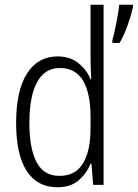

<svg xmlns="http://www.w3.org/2000/svg" viewBox="-20 -780 581 810"><path d="M222 10Q137 10 92.5 -59Q48 -128 48 -262Q48 -398 94 -470Q140 -542 223 -542Q276 -542 311 -513.5Q346 -485 362 -446H365Q364 -468 363 -488.5Q362 -509 362 -527V-760H417V0H373L366 -89H362Q345 -48 311.5 -19Q278 10 222 10ZM231 -38Q298 -38 330 -90.5Q362 -143 362 -240V-286Q362 -386 330.5 -439.5Q299 -493 232 -493Q169 -493 136.5 -433.5Q104 -374 104 -261Q104 -153 134.5 -95.5Q165 -38 231 -38ZM541 -751Q537 -731 528 -702Q519 -673 507.5 -645Q496 -617 484 -599H454V-610Q457 -619 461.5 -638.5Q466 -658 470.5 -681.5Q475 -705 478.5 -726Q482 -747 483 -760H541Z"/></svg>

Font: Noto Sans Tamil Condensed Light
Style: Regular
Weight: 300
Width: 3
Designer: Jelle Bosma - Monotype Design Team
Foundry: Monotype Imaging Inc.
Version: Version 2.004; ttfautohint (v1.8.4.7-5d5b)